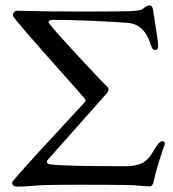

<svg xmlns="http://www.w3.org/2000/svg" viewBox="-20 -689 643 715"><path d="M28 -631Q28 -640 33 -644.5Q38 -649 44 -649Q155 -646 282 -646Q382 -646 437 -647Q499 -647 510 -655Q528 -669 535 -669Q548 -669 550 -652Q561 -578 567 -541Q569 -527 569 -519Q569 -503 559 -503Q552 -503 548.5 -507Q545 -511 541 -523L537 -535Q513 -600 455 -604Q290 -615 180 -615Q161 -615 161 -608Q161 -605 165 -599Q186 -572 268 -483.5Q350 -395 380 -365Q389 -356 379 -343L158 -94Q153 -88 155.5 -83Q158 -78 166 -77Q218 -70 446 -70Q486 -70 510 -82Q534 -94 554 -131Q572 -163 585 -163Q594 -163 594 -154V-152L593 -150Q562 -62 552 -12Q548 5 538 5Q523 5 497.5 2.5Q472 0 458 0Q394 -1 275 -1Q194 -1 158 0Q135 0 103 3Q71 6 46 6Q25 6 25 -9Q25 -13 78.5 -72.5Q132 -132 207 -212.5Q282 -293 297 -310Q301 -315 296 -321Q275 -346 204.5 -425Q134 -504 81 -565Q28 -626 28 -631Z"/></svg>

Font: EB Garamond SC 12
Style: Regular
Weight: 400
Version: Version 0.016 ; ttfautohint (v0.97) -l 8 -r 50 -G 200 -x 0 -